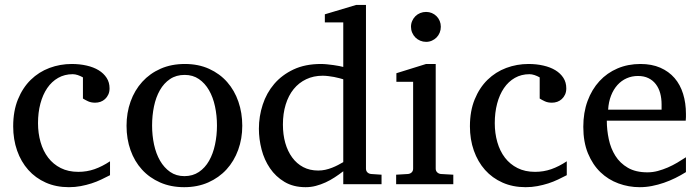

<svg xmlns="http://www.w3.org/2000/svg" viewBox="-20 -757 2873 789"><path d="M432.1 -37.1Q415 -28.3 396.2 -19.3Q377.4 -10.3 356.2 -3.4Q335 3.4 311.8 7.8Q288.6 12.2 263.2 12.2Q210.4 12.2 168.2 -6.6Q126 -25.4 96.2 -58.8Q66.4 -92.3 50.3 -138.2Q34.2 -184.1 34.2 -237.8Q34.2 -300.8 53.7 -348.6Q73.2 -396.5 106.4 -429Q139.6 -461.4 183.3 -477.8Q227.1 -494.1 274.9 -494.1Q307.6 -494.1 336.2 -487.5Q364.7 -481 385.5 -468.3Q406.2 -455.6 418.2 -437Q430.2 -418.5 430.2 -394Q430.2 -379.4 425 -368.4Q419.9 -357.4 411.6 -349.9Q403.3 -342.3 392.8 -338.6Q382.3 -335 371.1 -335Q354.5 -335 342.3 -340.6Q330.1 -346.2 320.8 -352.1V-439Q310.5 -444.8 299.6 -448.5Q288.6 -452.1 278.8 -452.1Q245.6 -452.1 219 -437Q192.4 -421.9 174.1 -395Q155.8 -368.2 146 -331.3Q136.2 -294.4 136.2 -251Q136.2 -209.5 146.7 -172.9Q157.2 -136.2 178 -109.1Q198.7 -82 229.7 -66.4Q260.7 -50.8 301.8 -50.8Q336.9 -50.8 368.4 -61.8Q399.9 -72.8 432.1 -94.2Z M871.6 -241.2Q871.6 -282.2 863.5 -319.8Q855.5 -357.4 838.9 -386.2Q822.3 -415 797.4 -432.1Q772.5 -449.2 738.8 -449.2Q704.1 -449.2 678.7 -432.1Q653.3 -415 637 -386.2Q620.6 -357.4 612.8 -319.8Q605 -282.2 605 -241.2Q605 -200.7 613 -163.1Q621.1 -125.5 637.7 -96.7Q654.3 -67.9 679.2 -50.5Q704.1 -33.2 737.8 -33.2Q772 -33.2 797.4 -50.3Q822.8 -67.4 839.1 -96.2Q855.5 -125 863.5 -162.6Q871.6 -200.2 871.6 -241.2ZM975.6 -240.2Q975.6 -187 958.7 -140.9Q941.9 -94.7 910.9 -60.8Q879.9 -26.9 835.7 -7.3Q791.5 12.2 736.8 12.2Q682.1 12.2 638.2 -7.1Q594.2 -26.4 563.5 -60.1Q532.7 -93.8 516.4 -139.9Q500 -186 500 -240.2Q500 -293.5 516.6 -339.8Q533.2 -386.2 564.5 -420.7Q595.7 -455.1 639.9 -474.6Q684.1 -494.1 739.7 -494.1Q795.4 -494.1 839.4 -474.1Q883.3 -454.1 913.6 -419.7Q943.8 -385.3 959.7 -339.1Q975.6 -293 975.6 -240.2Z M1390.6 -431.2Q1384.3 -433.1 1374.3 -435.8Q1364.3 -438.5 1352.8 -440.7Q1341.3 -442.9 1328.9 -444.3Q1316.4 -445.8 1305.7 -445.8Q1268.6 -445.8 1238.3 -431.4Q1208 -417 1186.8 -390.9Q1165.5 -364.7 1154.1 -327.6Q1142.6 -290.5 1142.6 -245.1Q1142.6 -204.1 1152.3 -169.7Q1162.1 -135.3 1180.7 -109.9Q1199.2 -84.5 1226.1 -70.3Q1252.9 -56.2 1287.6 -56.2Q1302.7 -56.2 1316.9 -59.3Q1331.1 -62.5 1344.2 -67.6Q1357.4 -72.8 1369.1 -78.9Q1380.9 -85 1390.6 -90.8ZM1390.6 0V-53.2Q1373.5 -40 1355.2 -28.1Q1336.9 -16.1 1317.6 -7.3Q1298.3 1.5 1278.1 6.8Q1257.8 12.2 1235.8 12.2Q1185.5 12.2 1149.2 -9.5Q1112.8 -31.2 1089.4 -65.7Q1065.9 -100.1 1054.9 -142.8Q1043.9 -185.5 1043.9 -228Q1043.9 -278.8 1059.6 -326.9Q1075.2 -375 1106.9 -412.1Q1138.7 -449.2 1186.5 -471.7Q1234.4 -494.1 1298.8 -494.1Q1310.5 -494.1 1324.2 -492.7Q1337.9 -491.2 1350.8 -489.5Q1363.8 -487.8 1374.3 -485.6Q1384.8 -483.4 1390.6 -481.9V-665H1314.9V-698.2L1443.8 -736.8H1483.9V-64Q1483.9 -54.7 1489.7 -48.8Q1495.6 -43 1504.9 -42L1547.9 -39.1V0Z M1607.9 0V-39.1L1656.7 -42Q1666 -43 1671.9 -48.8Q1677.7 -54.7 1677.7 -64V-420.9H1608.9V-456.1L1731 -494.1H1770.5V-64Q1770.5 -54.7 1776.6 -48.8Q1782.7 -43 1791.5 -42L1842.8 -39.1V0ZM1791.5 -647Q1791.5 -634.3 1786.9 -622.8Q1782.2 -611.3 1773.9 -603Q1765.6 -594.7 1754.6 -589.8Q1743.7 -585 1731 -585Q1718.3 -585 1706.8 -589.8Q1695.3 -594.7 1687 -603Q1678.7 -611.3 1673.8 -622.8Q1668.9 -634.3 1668.9 -647Q1668.9 -659.7 1673.8 -670.9Q1678.7 -682.1 1687 -690.4Q1695.3 -698.7 1706.8 -703.4Q1718.3 -708 1731 -708Q1743.7 -708 1754.6 -703.4Q1765.6 -698.7 1773.9 -690.4Q1782.2 -682.1 1786.9 -670.9Q1791.5 -659.7 1791.5 -647Z M2309.1 -37.1Q2292 -28.3 2273.2 -19.3Q2254.4 -10.3 2233.2 -3.4Q2211.9 3.4 2188.7 7.8Q2165.5 12.2 2140.1 12.2Q2087.4 12.2 2045.2 -6.6Q2002.9 -25.4 1973.1 -58.8Q1943.4 -92.3 1927.2 -138.2Q1911.1 -184.1 1911.1 -237.8Q1911.1 -300.8 1930.7 -348.6Q1950.2 -396.5 1983.4 -429Q2016.6 -461.4 2060.3 -477.8Q2104 -494.1 2151.9 -494.1Q2184.6 -494.1 2213.1 -487.5Q2241.7 -481 2262.5 -468.3Q2283.2 -455.6 2295.2 -437Q2307.1 -418.5 2307.1 -394Q2307.1 -379.4 2302 -368.4Q2296.9 -357.4 2288.6 -349.9Q2280.3 -342.3 2269.8 -338.6Q2259.3 -335 2248 -335Q2231.4 -335 2219.2 -340.6Q2207 -346.2 2197.8 -352.1V-439Q2187.5 -444.8 2176.5 -448.5Q2165.5 -452.1 2155.8 -452.1Q2122.6 -452.1 2095.9 -437Q2069.3 -421.9 2051 -395Q2032.7 -368.2 2022.9 -331.3Q2013.2 -294.4 2013.2 -251Q2013.2 -209.5 2023.7 -172.9Q2034.2 -136.2 2054.9 -109.1Q2075.7 -82 2106.7 -66.4Q2137.7 -50.8 2178.7 -50.8Q2213.9 -50.8 2245.4 -61.8Q2276.9 -72.8 2309.1 -94.2Z M2798.8 -49.8Q2777.8 -36.6 2755.1 -25.4Q2732.4 -14.2 2708.3 -5.9Q2684.1 2.4 2659.2 7.3Q2634.3 12.2 2608.9 12.2Q2563.5 12.2 2521.5 -3.2Q2479.5 -18.6 2447.5 -49.3Q2415.5 -80.1 2396.2 -126.7Q2377 -173.3 2377 -235.8Q2377 -294.4 2394.5 -342Q2412.1 -389.6 2443.4 -423.6Q2474.6 -457.5 2517.6 -475.8Q2560.5 -494.1 2611.8 -494.1Q2658.2 -494.1 2693.4 -478.8Q2728.5 -463.4 2752 -436.3Q2775.4 -409.2 2787.1 -371.3Q2798.8 -333.5 2798.8 -289.1V-275.9Q2798.8 -268.1 2797.9 -261.2H2473.6Q2473.6 -223.1 2481.7 -185.1Q2489.7 -147 2508.8 -116.7Q2527.8 -86.4 2560.1 -67.6Q2592.3 -48.8 2640.6 -48.8Q2662.1 -48.8 2683.1 -54.4Q2704.1 -60.1 2724.4 -68.8Q2744.6 -77.6 2763.2 -88.6Q2781.7 -99.6 2798.8 -110.8ZM2698.7 -328.1Q2698.7 -353 2692.9 -374.3Q2687 -395.5 2675 -411.1Q2663.1 -426.8 2644.8 -435.8Q2626.5 -444.8 2601.6 -444.8Q2576.7 -444.8 2555.2 -435.3Q2533.7 -425.8 2517.3 -407.7Q2501 -389.6 2491 -364Q2481 -338.4 2479 -306.2H2698.7Z"/></svg>

Font: Charis SIL APac
Style: Regular
Weight: 400
Foundry: SIL International
Version: Version 5.000